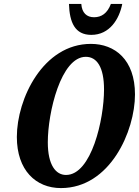

<svg xmlns="http://www.w3.org/2000/svg" viewBox="-20 -949 709 980"><path d="M446 -771C540 -771 589 -852 604 -929H546C528 -881 498 -861 460 -861C423 -861 398 -883 395 -929H332C335 -835 362 -771 446 -771ZM291 11C542 11 669 -280 669 -467C669 -645 566 -725 444 -725C200 -725 66 -445 66 -250C66 -80 163 11 291 11ZM317 -56C265 -56 224 -106 224 -223C224 -375 291 -659 418 -659C474 -659 511 -607 511 -492C511 -340 447 -56 317 -56Z"/></svg>

Font: Noto Serif Condensed Extra
Style: Italic
Weight: 800
Width: 3
Italic angle: -12°
Designer: Monotype Design Team
Foundry: Monotype Imaging Inc.
Version: Version 1.901